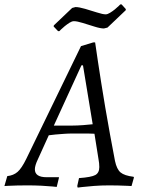

<svg xmlns="http://www.w3.org/2000/svg" viewBox="-63 -840 639 870"><path d="M458 -111Q466 -73 483.5 -58.5Q501 -44 542 -39L544 -36L533 3Q533 3 514.5 2Q496 1 472 0.5Q448 0 432 0Q396 0 363 2.5Q330 5 309.5 7.5Q289 10 289 10L287 3L295 -33Q351 -37 369 -47Q387 -57 387 -83Q387 -91 386 -101Q385 -111 383 -121L365 -234Q353 -235 334.5 -235Q316 -235 297.5 -235Q279 -235 265 -235Q246 -235 226 -233.5Q206 -232 188 -230.5Q170 -229 158 -227L109 -119Q95 -90 95 -73Q95 -37 148 -37H204V-34L194 7Q194 7 174.5 5Q155 3 124.5 1.5Q94 0 62 0Q40 0 15.5 0.5Q-9 1 -26 2Q-43 3 -43 3L-30 -42Q-2 -45 16.5 -61Q35 -77 56 -120L304 -631L360 -648H368Q368 -648 371.5 -624.5Q375 -601 381 -560Q387 -519 395.5 -466Q404 -413 414 -353Q424 -293 435.5 -231Q447 -169 458 -111ZM181 -271H266Q286 -271 313.5 -273Q341 -275 357 -277L313 -544H306ZM200 -699 180 -720 181 -725 264 -804 279 -808Q295 -808 322.5 -800Q350 -792 376.5 -783.5Q403 -775 416 -775Q424 -775 435.5 -782Q447 -789 457.5 -797.5Q468 -806 475 -813Q482 -820 482 -820H488L507 -799V-794L424 -715L408 -711Q392 -711 365 -719.5Q338 -728 312 -736Q286 -744 272 -744Q263 -744 252 -737Q241 -730 230.5 -721.5Q220 -713 213 -706Q206 -699 206 -699Z"/></svg>

Font: Alegreya
Style: Italic
Weight: 400
Italic angle: -7°
Designer: Juan Pablo del Peral
Foundry: Huerta Tipografica
Version: Version 2.009